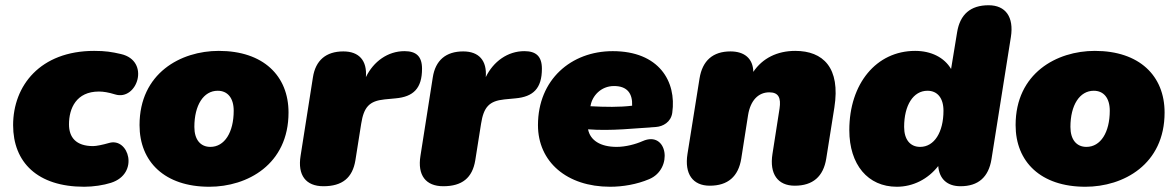

<svg xmlns="http://www.w3.org/2000/svg" viewBox="-20 -700 4484 732"><path d="M301 12C336 12 375 6 403 -3C513 -38 471 -177 396 -155C372 -148 347 -143 335 -143C269 -143 243 -177 243 -226C243 -287 271 -351 357 -351C374 -351 393 -348 419 -340C503 -314 555 -468 441 -494C406 -502 383 -506 339 -506C133 -506 30 -373 30 -223C30 -81 123 12 301 12Z M778 12C923 12 1080 -73 1080 -271C1080 -411 984 -506 814 -506C669 -506 512 -421 512 -223C512 -83 608 12 778 12ZM782 -140C744 -140 721 -168 721 -216C721 -299 756 -354 810 -354C848 -354 871 -326 871 -278C871 -195 836 -140 782 -140Z M1213 10C1285 10 1324 -22 1335 -89L1357 -228C1367 -292 1388 -315 1446 -321L1488 -325C1556 -331 1589 -363 1589 -438C1589 -486 1566 -505 1522 -505C1459 -505 1404 -466 1375 -406C1380 -469 1349 -504 1289 -504C1223 -504 1183 -470 1173 -405L1126 -106C1114 -32 1146 10 1213 10Z M1670 10C1742 10 1781 -22 1792 -89L1814 -228C1824 -292 1845 -315 1903 -321L1945 -325C2013 -331 2046 -363 2046 -438C2046 -486 2023 -505 1979 -505C1916 -505 1861 -466 1832 -406C1837 -469 1806 -504 1746 -504C1680 -504 1640 -470 1630 -405L1583 -106C1571 -32 1603 10 1670 10Z M2306 12C2354 12 2408 3 2455 -17C2548 -56 2525 -204 2430 -162C2403 -150 2365 -140 2331 -140C2269 -140 2230 -165 2222 -207C2310 -200 2403 -211 2482 -216C2507 -218 2538 -234 2543 -270C2560 -390 2492 -505 2316 -505C2157 -505 2031 -396 2031 -223C2031 -83 2141 12 2306 12ZM2231 -295 2232 -299C2238 -333 2270 -372 2321 -372C2371 -372 2392 -344 2390 -297C2342 -291 2287 -292 2231 -295Z M2686 8C2755 8 2795 -27 2806 -95L2832 -261C2841 -317 2871 -348 2913 -348C2949 -348 2958 -326 2952 -286L2925 -113C2913 -37 2945 8 3010 8C3079 8 3119 -27 3130 -95L3161 -290C3185 -442 3118 -506 3012 -506C2943 -506 2887 -478 2852 -426C2851 -477 2818 -504 2765 -504C2698 -504 2658 -469 2647 -401L2601 -113C2589 -37 2621 8 2686 8Z M3399 12C3461 12 3518 -17 3557 -67C3561 -18 3591 10 3642 10C3710 10 3749 -25 3760 -93L3834 -559C3846 -635 3814 -680 3749 -680C3680 -680 3640 -645 3629 -577L3606 -437C3580 -481 3530 -506 3469 -506C3321 -506 3218 -381 3218 -204C3218 -72 3289 12 3399 12ZM3488 -140C3450 -140 3427 -168 3427 -216C3427 -299 3462 -354 3516 -354C3554 -354 3577 -326 3577 -278C3577 -196 3542 -140 3488 -140Z M4118 12C4263 12 4420 -73 4420 -271C4420 -411 4324 -506 4154 -506C4009 -506 3852 -421 3852 -223C3852 -83 3948 12 4118 12ZM4122 -140C4084 -140 4061 -168 4061 -216C4061 -299 4096 -354 4150 -354C4188 -354 4211 -326 4211 -278C4211 -195 4176 -140 4122 -140Z"/></svg>

Font: SN Pro Black
Style: Italic
Weight: 900
Italic angle: -9°
Designer: Tobias Whetton
Foundry: Supernotes
Version: Version 1.001;Glyphs 3.2 (3249)